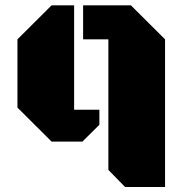

<svg xmlns="http://www.w3.org/2000/svg" viewBox="-20 -539 699 731"><path d="M456.1 172.9 392.6 107.9V-389.2H296.4V-518.6H478.5L608.4 -389.2V172.9ZM262.2 -121.1H358.4V-64L293.9 0H176.3L46.4 -129.4V-389.2L176.3 -518.6H262.2Z"/></svg>

Font: Black Ops One
Style: Regular
Weight: 400
Designer: James Grieshaber
Foundry: James Grieshaber
Version: Version 1.002